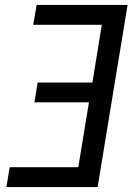

<svg xmlns="http://www.w3.org/2000/svg" viewBox="-20 -755 540 775"><path d="M6 0 19 -80H296L339 -342H119L132 -422H353L391 -655H114L128 -735H495L374 0Z"/></svg>

Font: Iosevka SS04 Medium
Style: Italic
Weight: 500
Italic angle: -9°
Monospace: yes
Designer: Belleve Invis
Foundry: Belleve Invis
Version: Version 19.0.0; ttfautohint (v1.8.4)